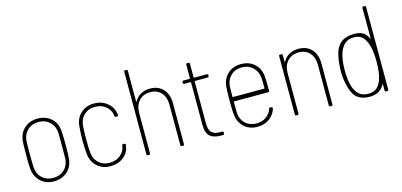

<svg xmlns="http://www.w3.org/2000/svg" viewBox="-64 -1110 3202 1529"><g transform="rotate(-15 1537.5 -346.0)"><path d="M74 -130Q70 -156 70 -213V-251Q70 -336 73 -371Q81 -433 124 -471Q167 -509 232 -509Q298 -509 341.5 -470.5Q385 -432 391 -371Q395 -335 395 -251Q395 -165 391 -130Q384 -69 340.5 -30.5Q297 8 232 8Q167 8 124.5 -30Q82 -68 74 -130ZM363 -138Q364 -153 364 -189V-250V-313Q364 -349 363 -363Q358 -416 322 -448.5Q286 -481 232 -481Q178 -481 142.5 -448.5Q107 -416 102 -363Q100 -334 100 -250Q100 -167 102 -138Q107 -85 142.5 -52.5Q178 -20 232 -20Q286 -20 322 -52.5Q358 -85 363 -138Z M539 -130Q533 -184 533 -251Q533 -301 539 -371Q547 -433 590 -471Q633 -509 697 -509Q760 -509 804 -473.5Q848 -438 856 -387Q856 -384 857 -383Q857 -379 859 -371Q859 -361 849 -361H840Q829 -361 829 -369Q829 -376 828 -378Q823 -421 786.5 -451Q750 -481 697 -481Q643 -481 608 -448.5Q573 -416 568 -363Q564 -324 564 -251Q564 -176 568 -137Q573 -85 608 -52.5Q643 -20 697 -20Q751 -20 787.5 -50.5Q824 -81 828 -123V-127Q829 -136 839 -136H849Q854 -136 856.5 -133Q859 -130 858 -125Q857 -123 857 -118Q856 -117 856 -114Q850 -63 805.5 -27.5Q761 8 697 8Q633 8 590 -30Q547 -68 539 -130Z M1306 -348V-10Q1306 0 1296 0H1286Q1276 0 1276 -10V-344Q1276 -406 1243 -443Q1210 -480 1154 -480Q1095 -480 1060.5 -442.5Q1026 -405 1026 -341V-10Q1026 0 1016 0H1006Q996 0 996 -10V-690Q996 -700 1006 -700H1016Q1026 -700 1026 -690V-439Q1026 -436 1027.5 -435.5Q1029 -435 1030 -437Q1049 -471 1082 -489.5Q1115 -508 1159 -508Q1227 -508 1266.5 -464.5Q1306 -421 1306 -348Z M1626 -474H1522Q1518 -474 1518 -470V-127Q1518 -71 1540 -49.5Q1562 -28 1610 -28H1626Q1636 -28 1636 -18V-10Q1636 0 1626 0H1607Q1549 0 1518.5 -26.5Q1488 -53 1488 -124V-470Q1488 -474 1484 -474H1433Q1423 -474 1423 -484V-491Q1423 -501 1433 -501H1484Q1488 -501 1488 -505V-617Q1488 -627 1498 -627H1508Q1518 -627 1518 -617V-505Q1518 -501 1522 -501H1626Q1636 -501 1636 -491V-484Q1636 -474 1626 -474Z M2035 -108Q2038 -117 2047 -115L2056 -114Q2060 -113 2062.5 -110Q2065 -107 2064 -102Q2050 -52 2008 -22Q1966 8 1908 8Q1845 8 1802.5 -29.5Q1760 -67 1752 -127Q1747 -162 1747 -217V-251Q1747 -336 1751 -370Q1757 -431 1800 -470Q1843 -509 1908 -509Q1976 -509 2019 -469.5Q2062 -430 2068 -366Q2071 -335 2071 -246Q2071 -236 2061 -236H1781Q1777 -236 1777 -232Q1777 -162 1778 -138Q1783 -85 1818.5 -52.5Q1854 -20 1909 -20Q1955 -20 1988.5 -44Q2022 -68 2035 -108ZM1778 -364Q1777 -339 1777 -276Q1777 -272 1781 -272H2037Q2041 -272 2041 -276Q2041 -339 2039 -364Q2033 -416 1997.5 -449Q1962 -482 1909 -482Q1854 -482 1819 -449.5Q1784 -417 1778 -364Z M2530 -348V-10Q2530 0 2520 0H2510Q2500 0 2500 -10V-344Q2500 -406 2467 -443Q2434 -480 2378 -480Q2319 -480 2284.5 -442.5Q2250 -405 2250 -341V-10Q2250 0 2240 0H2230Q2220 0 2220 -10V-491Q2220 -501 2230 -501H2240Q2250 -501 2250 -491V-439Q2250 -436 2251.5 -435.5Q2253 -435 2254 -437Q2273 -471 2306 -489.5Q2339 -508 2383 -508Q2451 -508 2490.5 -464.5Q2530 -421 2530 -348Z M2970 -700H2980Q2990 -700 2990 -690V-10Q2990 0 2980 0H2970Q2960 0 2960 -10V-59Q2960 -62 2958.5 -62Q2957 -62 2956 -60Q2920 8 2834 8Q2771 8 2734 -21Q2697 -50 2679 -122Q2663 -182 2663 -240Q2663 -267 2666 -304Q2669 -341 2675 -368Q2690 -442 2731 -475Q2772 -508 2841 -508Q2888 -508 2915 -490.5Q2942 -473 2956 -440Q2957 -437 2958.5 -437.5Q2960 -438 2960 -441V-690Q2960 -700 2970 -700ZM2958 -250Q2958 -348 2936 -403Q2921 -442 2897 -462Q2873 -482 2833 -482Q2791 -482 2764.5 -462.5Q2738 -443 2721 -406Q2695 -346 2695 -250Q2695 -156 2715 -102Q2732 -60 2758.5 -39Q2785 -18 2831 -18Q2873 -18 2898 -38.5Q2923 -59 2938 -100Q2958 -154 2958 -250Z"/></g></svg>

Font: Barlow Semi Condensed Thin
Style: Regular
Weight: 250
Width: 4
Designer: Jeremy Tribby
Foundry: Tribby Type
Version: Version 1.408